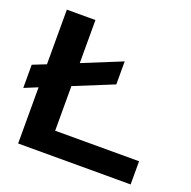

<svg xmlns="http://www.w3.org/2000/svg" viewBox="-136 -880 1008 1011"><g transform="rotate(20 367.5 -375.0)"><path d="M-4.9 -414.1 69.8 -443.8V-750H230V-508.8L449.2 -598.1V-469.2L230 -379.9V-129.9H700.2V0H69.8V-314.9L-4.9 -284.2Z"/></g></svg>

Font: Mattone
Style: Regular
Weight: 400
Width: 6
Designer: Nunzio Mazzaferro
Foundry: Collletttivo
Version: Version 2.000;Glyphs 3.2 (3217)